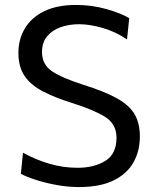

<svg xmlns="http://www.w3.org/2000/svg" viewBox="-20 -746 626 777"><path d="M299.5 11Q255 11 209.8 2.8Q164.5 -5.5 126.2 -17.8Q88 -30 64.5 -42.5L73 -128Q123.5 -100 179.2 -83.5Q235 -67 294 -67Q361 -67 406.2 -95Q451.5 -123 451.5 -188.5Q451.5 -245 403.8 -274Q356 -303 269 -330Q201 -351.5 153 -376.5Q105 -401.5 79.8 -438.2Q54.5 -475 54.5 -532Q54.5 -587.5 81 -631.5Q107.5 -675.5 159.2 -700.8Q211 -726 288 -726Q351.5 -726 410.8 -709.2Q470 -692.5 503 -672.5L494 -586.5Q448.5 -617.5 395.8 -632.8Q343 -648 300 -648Q259.5 -648 225.5 -636Q191.5 -624 170.8 -599.2Q150 -574.5 150 -535.5Q150 -485 190.2 -457.8Q230.5 -430.5 320 -402Q406 -375 455.2 -347Q504.5 -319 525.2 -282.8Q546 -246.5 546 -193.5Q546 -135 520.2 -89Q494.5 -43 440 -16Q385.5 11 299.5 11Z"/></svg>

Font: Commissioner
Style: Regular
Weight: 400
Designer: Kostas Bartsokas
Foundry: Kostas Bartsokas
Version: Version 1.000; ttfautohint (v1.8.3)